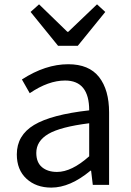

<svg xmlns="http://www.w3.org/2000/svg" viewBox="-20 -853 603 886"><path d="M216.8 12.7Q146.5 12.7 102.1 -28.3Q57.6 -69.3 57.6 -140.6Q57.6 -228.5 137.2 -276.4Q216.8 -324.2 391.6 -343.8Q391.6 -481.4 280.3 -481.4Q203.1 -481.4 117.2 -422.9L81.1 -486.3Q189.5 -556.6 294.9 -556.6Q390.6 -556.6 437 -497.6Q483.4 -438.5 483.4 -334V0H408.2L400.4 -65.4H397.5Q303.7 12.7 216.8 12.7ZM243.2 -59.6Q310.5 -59.6 391.6 -131.8V-284.2Q258.8 -267.6 203.1 -234.9Q147.5 -202.1 147.5 -147.5Q147.5 -103.5 173.8 -81.5Q200.2 -59.6 243.2 -59.6ZM248 -641.6 121.1 -797.9 160.2 -833 291 -706.1H294.9L427.7 -833L465.8 -797.9L338.9 -641.6Z"/></svg>

Font: Gen Shin Gothic Regular
Style: Regular
Weight: 400
Designer: [Source Han Sans]
Ryoko NISHIZUKA  (kana & ideographs); Paul D. Hunt (Latin, Greek & Cyrillic); Wenlong ZHANG  (bopomofo
Version: Version 1.002.20150607